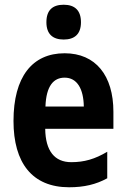

<svg xmlns="http://www.w3.org/2000/svg" viewBox="-20 -874 533 811"><path d="M249 -854C202 -854 176 -831 176 -780C176 -730 203 -707 249 -707C295 -707 322 -730 322 -780C322 -830 296 -854 249 -854ZM253 -649C116 -649 37 -549 37 -363C37 -186 116 -83 272 -83C335 -83 386 -95 433 -121V-233C381 -202 336 -189 281 -189C211 -189 172 -236 171 -330H459V-402C459 -555 384 -649 253 -649ZM253 -546C306 -546 333 -498 334 -424H172C175 -512 207 -546 253 -546Z"/></svg>

Font: Noto Sans Kannada UI Condensed
Style: Bold
Weight: 700
Width: 3
Designer: Jelle Bosma - Monotype Design Team
Foundry: Monotype Imaging Inc.
Version: Version 2.005